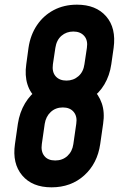

<svg xmlns="http://www.w3.org/2000/svg" viewBox="-20 -786 522 822"><path d="M200.5 16Q118 16 75 -35Q32 -86 44 -169L56.5 -256Q64 -305 87.2 -343.8Q110.5 -382.5 145.5 -406L139 -362.5Q109.5 -386.5 97.5 -424.8Q85.5 -463 92.5 -511L102 -581Q110 -636 138 -677.8Q166 -719.5 210 -742.8Q254 -766 309.5 -766Q391 -766 434.5 -716Q478 -666 466.5 -581L456.5 -511Q449.5 -462.5 426.5 -424Q403.5 -385.5 367.5 -362.5L374.5 -406Q402.5 -382 415.8 -343.5Q429 -305 421.5 -256L409 -169Q397 -86 340.5 -35Q284 16 200.5 16ZM216.5 -99Q247.5 -99 268.5 -118.2Q289.5 -137.5 294 -169L306.5 -256Q311.5 -287.5 295.5 -306.8Q279.5 -326 249 -326Q218.5 -326 197.5 -306.8Q176.5 -287.5 171.5 -256L159 -169Q154.5 -137.5 169.8 -118.2Q185 -99 216.5 -99ZM264.5 -441Q294 -441 315.5 -459.5Q337 -478 341.5 -511L352 -581Q357 -613.5 340.5 -632.2Q324 -651 294 -651Q264.5 -651 243.2 -632.8Q222 -614.5 217 -581L206.5 -511Q202 -478 218.2 -459.5Q234.5 -441 264.5 -441Z"/></svg>

Font: Mohave SemiBold
Style: Italic
Weight: 600
Italic angle: -8°
Designer: Gumpita Rahayu
Foundry: Tokotype
Version: Version 2.003